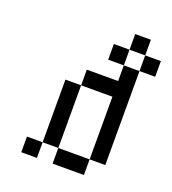

<svg xmlns="http://www.w3.org/2000/svg" viewBox="-128 -789 794 886"><g transform="rotate(20 269.0 -346.0)"><path d="M76.9 -76.9H153.8V0H76.9ZM153.8 -153.8H230.8V-76.9H153.8ZM153.8 -230.8H230.8V-153.8H153.8ZM153.8 -307.7H230.8V-230.8H153.8ZM153.8 -384.6H230.8V-307.7H153.8ZM230.8 -461.5H307.7V-384.6H230.8ZM384.6 -538.5H461.5V-461.5H384.6ZM384.6 -461.5H461.5V-384.6H384.6ZM384.6 -384.6H461.5V-307.7H384.6ZM384.6 -307.7H461.5V-230.8H384.6ZM384.6 -230.8H461.5V-153.8H384.6ZM384.6 -153.8H461.5V-76.9H384.6ZM230.8 -76.9H307.7V0H230.8ZM307.7 -76.9H384.6V0H307.7ZM307.7 -461.5H384.6V-384.6H307.7ZM384.6 -692.3H461.5V-615.4H384.6ZM461.5 -615.4H538.5V-538.5H461.5ZM307.7 -615.4H384.6V-538.5H307.7Z"/></g></svg>

Font: Jacquarda Bastarda 9
Style: Regular
Weight: 400
Designer: Sarah Cadigan-Fried
Version: Version 1.000; ttfautohint (v1.8.4.7-5d5b)